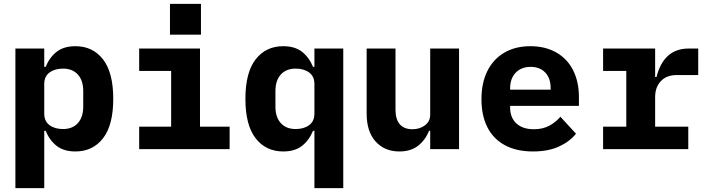

<svg xmlns="http://www.w3.org/2000/svg" viewBox="-20 -765 3640 985"><path d="M59 -516H207V-422H214Q235 -472 271.5 -500Q308 -528 367 -528Q456 -528 508.5 -460.5Q561 -393 561 -258Q561 -123 508.5 -55.5Q456 12 367 12Q308 12 271.5 -16Q235 -44 214 -94H207V200H59ZM407 -218V-298Q407 -352 379.5 -382.5Q352 -413 303 -413Q261 -413 234 -393Q207 -373 207 -334V-182Q207 -143 234 -123Q261 -103 303 -103Q352 -103 379.5 -133.5Q407 -164 407 -218Z M694 -115H858V-401H694V-516H1006V-115H1158V0H694ZM1011 -745V-587H852V-745Z M1593 -94H1586Q1565 -44 1528.5 -16Q1492 12 1433 12Q1344 12 1291.5 -55.5Q1239 -123 1239 -258Q1239 -393 1291.5 -460.5Q1344 -528 1433 -528Q1492 -528 1528.5 -500Q1565 -472 1586 -422H1593V-516H1741V200H1593ZM1593 -182V-334Q1593 -373 1566 -393Q1539 -413 1497 -413Q1448 -413 1420.5 -382.5Q1393 -352 1393 -298V-218Q1393 -164 1420.5 -133.5Q1448 -103 1497 -103Q1539 -103 1566 -123Q1593 -143 1593 -182Z M2187 -94H2181Q2162 -46 2124.5 -17Q2087 12 2029 12Q1953 12 1907 -39Q1861 -90 1861 -182V-516H2009V-202Q2009 -153 2031 -127.5Q2053 -102 2096 -102Q2133 -102 2160 -122Q2187 -142 2187 -177V-516H2335V0H2187Z M2450 -256Q2450 -340 2480.5 -401Q2511 -462 2567.5 -495Q2624 -528 2701 -528Q2777 -528 2833.5 -496Q2890 -464 2920 -405Q2950 -346 2950 -266V-222H2597V-213Q2597 -162 2629 -132Q2661 -102 2719 -102Q2763 -102 2796 -119Q2829 -136 2855 -166L2935 -79Q2902 -38 2847 -13Q2792 12 2714 12Q2629 12 2569.5 -20.5Q2510 -53 2480 -113Q2450 -173 2450 -256ZM2597 -313V-305H2805V-313Q2805 -363 2777.5 -392.5Q2750 -422 2702 -422Q2670 -422 2646.5 -408.5Q2623 -395 2610 -370.5Q2597 -346 2597 -313Z M3074 -115H3193V-401H3074V-516H3341V-370H3348Q3385 -516 3513 -516H3562V-380H3452Q3399 -380 3370 -348.5Q3341 -317 3341 -268V-115H3511V0H3074Z"/></svg>

Font: iA Writer Duo V
Style: Regular
Weight: 400
Designer: Mike Abbink, Paul van der Laan, Pieter van Rosmalen, Oliver Reichenstein
Foundry: Information Architects Inc.
Version: Version 2.000